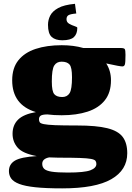

<svg xmlns="http://www.w3.org/2000/svg" viewBox="-20 -780 711 1032"><path d="M311.5 -160.5Q269.5 -160.5 234 -165Q207 -164.5 198.2 -158Q189.5 -151.5 189.5 -139Q189.5 -129.5 193.5 -123Q197.5 -116.5 215.8 -112.8Q234 -109 276.2 -107.2Q318.5 -105.5 395.5 -105.5Q498 -105.5 556.5 -91Q615 -76.5 639.5 -44Q664 -11.5 664 43.5Q664 134 578.2 183.2Q492.5 232.5 314.5 232.5Q226 232.5 170 226.5Q114 220.5 83 208.5Q52 196.5 40 179.2Q28 162 28 139.5Q28 102.5 60.5 83.2Q93 64 177.5 59Q102 45 74.8 13.5Q47.5 -18 47.5 -61Q47.5 -107.5 77 -136.8Q106.5 -166 173 -177.5Q45.5 -216 45.5 -348.5Q45.5 -414.5 78.8 -456Q112 -497.5 171.8 -517.2Q231.5 -537 311.5 -537Q376 -537 428 -522H628Q646.5 -522 650.5 -516.2Q654.5 -510.5 654.5 -485.5Q654.5 -442.5 651 -432.8Q647.5 -423 637.5 -423Q631.5 -423 611.5 -426.5Q591.5 -430 551 -439Q576.5 -399.5 576.5 -348.5Q576.5 -282.5 543.5 -241Q510.5 -199.5 451 -180Q391.5 -160.5 311.5 -160.5ZM314.5 -258.5Q341 -258.5 354 -279.2Q367 -300 367 -365Q367 -418 353.8 -433.2Q340.5 -448.5 311 -448.5Q284.5 -448.5 271.5 -427.8Q258.5 -407 258.5 -342Q258.5 -289 271.8 -273.8Q285 -258.5 314.5 -258.5ZM207 100.5Q207 117.5 217.8 127.8Q228.5 138 258.2 142.8Q288 147.5 344.5 147.5Q434 147.5 466 135.2Q498 123 498 101.5Q498 91 493.2 84.5Q488.5 78 469.5 74.2Q450.5 70.5 409 69Q367.5 67.5 294 67.5Q267.5 67.5 244 66Q207 73.5 207 100.5ZM395.5 -630.5Q395.5 -598 377.5 -580.8Q359.5 -563.5 315 -563.5Q277.5 -563.5 257.8 -581.5Q238 -599.5 238 -646.5Q238 -672.5 249.8 -696Q261.5 -719.5 292.8 -736.8Q324 -754 383 -759.5L390 -707.5Q357.5 -704.5 347.5 -698Q337.5 -691.5 337.5 -676.5Q337.5 -660.5 352 -652.2Q366.5 -644 381 -639.5Q395.5 -635 395.5 -630.5Z"/></svg>

Font: Newsreader 6pt ExtraBold
Style: Regular
Weight: 800
Designer: Hugues Gentile
Foundry: Production Type
Version: Version 1.003; ttfautohint (v1.8.3)